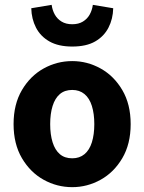

<svg xmlns="http://www.w3.org/2000/svg" viewBox="-20 -760 595 792"><path d="M278 12Q215 12 160 -18.5Q105 -49 70.5 -107.5Q36 -166 36 -248Q36 -330 70.5 -388.5Q105 -447 160 -477.5Q215 -508 278 -508Q340 -508 395 -477.5Q450 -447 484.5 -388.5Q519 -330 519 -248Q519 -166 484.5 -107.5Q450 -49 395 -18.5Q340 12 278 12ZM278 -107Q308 -107 328.5 -124Q349 -141 359 -173Q369 -205 369 -248Q369 -291 359 -323Q349 -355 328.5 -372Q308 -389 278 -389Q247 -389 227 -372Q207 -355 197 -323Q187 -291 187 -248Q187 -205 197 -173Q207 -141 227 -124Q247 -107 278 -107ZM278 -568Q221 -568 184 -589Q147 -610 128.5 -646Q110 -682 109 -726L193 -740Q196 -718 206 -700Q216 -682 234 -671Q252 -660 278 -660Q304 -660 322 -671Q340 -682 350 -700Q360 -718 363 -740L447 -726Q446 -682 427.5 -646Q409 -610 372.5 -589Q336 -568 278 -568Z"/></svg>

Font: Source Sans 3 ExtraLight
Style: Bold
Weight: 700
Version: Version 3.052;hotconv 1.1.0;makeotfexe 2.6.0